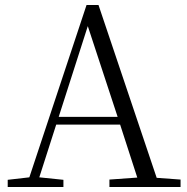

<svg xmlns="http://www.w3.org/2000/svg" viewBox="-20 -752 752 772"><path d="M333 -647 453 -282H216ZM420 0H706V-30L610 -37L376 -732H328L98 -39L11 -29V0H235V-29L138 -39L206 -251H463L532 -38L420 -30Z"/></svg>

Font: Noto Serif SC Light
Style: Regular
Weight: 300
Designer: Ryoko NISHIZUKA 西塚涼子 (kana & ideographs); Frank Grießhammer (Latin, Greek & Cyrillic); Wenlong ZHANG 张文龙 (bopomofo); San
Foundry: Adobe
Version: Version 2.001;hotconv 1.1.0;makeotfexe 2.6.0